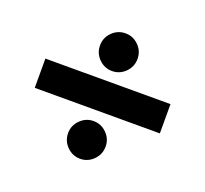

<svg xmlns="http://www.w3.org/2000/svg" viewBox="-95 -615 785 734"><g transform="rotate(20 297.5 -248.0)"><path d="M42.8 -188.5V-307.5H551.8V-188.5ZM298.1 7.1Q267.1 7.1 244.4 -15.4Q221.8 -38 221.8 -70.1Q221.8 -100.9 244.4 -123.6Q267.1 -146.2 298.1 -146.2Q329.2 -146.2 351.7 -123.7Q374.3 -101.1 374.3 -70.3Q374.3 -38.2 351.7 -15.5Q329.2 7.1 298.1 7.1ZM298.1 -349.8Q267.1 -349.8 244.4 -372.3Q221.8 -394.9 221.8 -426.6Q221.8 -458.4 244.4 -480.8Q267.1 -503.1 298.1 -503.1Q329.2 -503.1 351.7 -480.8Q374.3 -458.4 374.3 -426.6Q374.3 -394.9 351.7 -372.3Q329.2 -349.8 298.1 -349.8Z"/></g></svg>

Font: Atkinson Hyperlegible Next
Style: Regular
Weight: 400
Designer: Elliott Scott, Megan Eiswerth, Linus Boman, Theodore Petrosky, Letters from Sweden
Foundry: Applied Design Works, Letters from Sweden
Version: Version 2.001